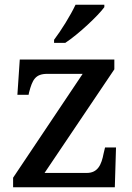

<svg xmlns="http://www.w3.org/2000/svg" viewBox="-20 -786 556 806"><path d="M207 -619V-606H254C309 -642 393 -721 418 -756V-766H297C276 -721 236 -657 207 -619ZM35 0H462L467 -167H421L415 -142C406 -95 391 -60 344 -60H167L460 -495V-536H63L53 -388H100L102 -398C116 -451 128 -476 179 -476H327L35 -40Z"/></svg>

Font: Noto Serif Georgian Medium
Style: Regular
Weight: 500
Designer: Monotype Design Team, Akaki Razmadze
Foundry: Google LLC
Version: Version 2.003